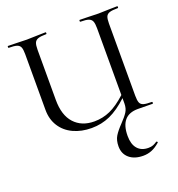

<svg xmlns="http://www.w3.org/2000/svg" viewBox="-157 -753 1071 1156"><g transform="rotate(-20 379.0 -175.0)"><path d="M723 0 628 -1Q515 -1 515 131Q515 184 539.5 212.5Q564 241 609 241Q627 241 639.5 236Q652 231 665 222H666Q669 222 671.5 225Q674 228 672 230Q645 254 619 264.5Q593 275 564 275Q508 275 475 247Q442 219 442 171Q442 132 458 106Q474 80 506 47Q535 17 549.5 -5.5Q564 -28 564 -60V-94Q504 -38 448.5 -13Q393 12 329 12Q264 12 212.5 -12Q161 -36 132.5 -81Q104 -126 104 -186V-544Q104 -574 98 -588Q92 -602 75.5 -607.5Q59 -613 23 -613Q21 -613 21 -619Q21 -625 23 -625L74 -624Q116 -622 143 -622Q172 -622 216 -624L264 -625Q267 -625 267 -619Q267 -613 264 -613Q229 -613 212 -607Q195 -601 189 -586.5Q183 -572 183 -542V-221Q183 -123 230 -71.5Q277 -20 358 -20Q412 -20 460 -41.5Q508 -63 564 -114V-542Q564 -572 558 -586.5Q552 -601 535.5 -607Q519 -613 483 -613Q480 -613 480 -619Q480 -625 483 -625L533 -624Q575 -622 602 -622Q628 -622 672 -624L723 -625Q726 -625 726 -619Q726 -613 723 -613Q687 -613 670 -607.5Q653 -602 647 -588Q641 -574 641 -544V-81Q641 -51 647 -36.5Q653 -22 670 -17Q687 -12 723 -12Q726 -12 726 -6Q726 0 723 0Z"/></g></svg>

Font: Cormorant Infant Medium
Style: Regular
Weight: 500
Designer: Christian Thalmann (Catharsis Fonts)
Version: Version 3.000